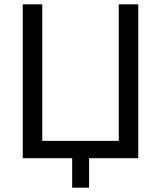

<svg xmlns="http://www.w3.org/2000/svg" viewBox="-20 -730 743 886"><path d="M313 136V0H85V-710H175V-80H528V-710H618V0H391V136Z"/></svg>

Font: Rising Sun
Style: Regular
Weight: 400
Designer: Matt McInerney, Pablo Impallari, Rodrigo Fuenzalida (Raleway font), Stephen Hutchings (Greek), Cristiano Sobral (main ch
Foundry: The Rising Sun Project Authors
Version: Version 4.327; ttfautohint (v1.8.4.7-5d5b-dirty)